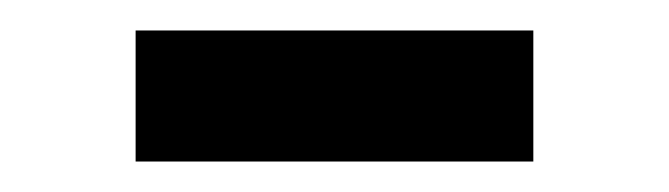

<svg xmlns="http://www.w3.org/2000/svg" viewBox="-20 -367 439 126"><path d="M69 -261V-347H330V-261Z"/></svg>

Font: IBM Plex Sans Thai
Style: Regular
Weight: 400
Designer: Mike Abbink, Paul van der Laan, Pieter van Rosmalen, Ben Mitchell, Mark Frömberg
Foundry: Bold Monday
Version: Version 1.1